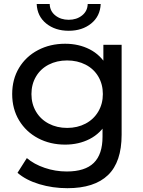

<svg xmlns="http://www.w3.org/2000/svg" viewBox="-20 -758 730 977"><path d="M69.1 121.3 116.6 46.4Q153.1 77.7 207.3 96.1Q261.4 114.6 319.6 114.6Q412.7 114.6 457.2 70.9Q501.7 27.3 501.7 -61.9V-173.9L511.7 -279.3L506 -385.6V-529.9H598.9V-72.6Q598.9 66.3 529.6 132.9Q460.3 199.6 323 199.6Q247.7 199.6 179.9 179.1Q112.1 158.7 69.1 121.3ZM42 -279.3Q42 -354.7 77 -412.8Q112 -470.8 173.5 -503.1Q235.1 -535.4 311.4 -535.4Q380.9 -535.4 436.6 -506.9Q492.3 -478.3 525.2 -420.8Q558.1 -363.3 558.1 -279.3Q558.1 -195.3 525.2 -137.4Q492.3 -79.4 436.6 -50.8Q380.9 -22.1 311.4 -22.1Q235.2 -22.1 173.7 -54.6Q112.3 -87.1 77.1 -145.5Q42 -203.9 42 -279.3ZM503.4 -279.3Q503.4 -329 480.3 -368.4Q457.1 -407.7 415.4 -429.1Q373.7 -450.4 321.5 -450.4Q269.3 -450.4 227.8 -429.1Q186.3 -407.7 163.1 -368.3Q140 -329 140 -279.2Q140 -229.4 163.3 -190Q186.6 -150.6 228.1 -128.9Q269.7 -107.1 321.7 -107.1Q373.7 -107.1 415.3 -128.9Q456.8 -150.7 480.1 -190.3Q503.4 -229.8 503.4 -279.3ZM166.7 -737.6H232.9Q233.9 -701.4 261.6 -679.4Q289.3 -657.3 329.6 -657.3Q369.9 -657.3 397.6 -679.4Q425.3 -701.4 426.3 -737.6H492.4Q489.7 -675.4 444 -638.4Q398.3 -601.4 329.6 -601.4Q260.9 -601.4 215.1 -638.4Q169.4 -675.4 166.7 -737.6Z"/></svg>

Font: iiserrat Thin
Style: Regular
Weight: 100
Designer: Akira Ohta
Foundry: Akira Ohta
Version: Version 1.200;Glyphs 3.3.1 (3343)